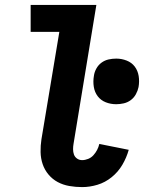

<svg xmlns="http://www.w3.org/2000/svg" viewBox="-20 -755 640 783"><path d="M315 8Q288 8 262.5 3.5Q237 -1 215.5 -12.5Q194 -24 178 -43Q162 -62 154 -85.5Q146 -109 145.5 -135Q145 -161 149 -187L222 -625H105V-735H373L280 -169Q278 -158 278 -146.5Q278 -135 281.5 -125Q285 -115 294 -108.5Q303 -102 315 -102Q327 -102 339.5 -107Q352 -112 361 -122Q370 -132 376 -143.5Q382 -155 385 -168L505 -144Q496 -112 479 -83Q462 -54 435.5 -32.5Q409 -11 377.5 -1.5Q346 8 315 8ZM454 -330Q431 -330 411 -338Q391 -346 378.5 -362.5Q366 -379 362.5 -401Q359 -423 363 -446Q365 -461 373 -475.5Q381 -490 394 -499.5Q407 -509 422.5 -512.5Q438 -516 454 -516Q476 -516 496.5 -508Q517 -500 529.5 -483.5Q542 -467 545.5 -445Q549 -423 545 -400Q542 -385 534 -370.5Q526 -356 513 -346.5Q500 -337 484.5 -333.5Q469 -330 454 -330Z"/></svg>

Font: Iosevka Slab XBdEx
Style: Italic
Weight: 800
Width: 7
Italic angle: -9°
Monospace: yes
Designer: Belleve Invis
Foundry: Belleve Invis
Version: Version 11.1.1; ttfautohint (v1.8.3)